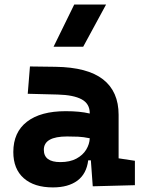

<svg xmlns="http://www.w3.org/2000/svg" viewBox="-20 -815 626 845"><path d="M388.2 4.9 379.9 -109.4H368.2Q360.8 -49.8 320.6 -20Q280.3 9.8 212.9 9.8Q130.4 9.8 84.5 -30.8Q38.6 -71.3 38.6 -146Q38.6 -232.9 98.6 -279.3Q158.7 -325.7 269 -325.7Q301.3 -325.7 326.4 -323.2Q351.6 -320.8 375 -315.4V-316.9Q375 -358.4 339.6 -377.7Q304.2 -397 234.4 -398.9L102.1 -402.3L111.8 -522.5L224.6 -521Q365.2 -519 433.6 -465.6Q502 -412.1 502 -309.6V-118.2L573.7 -107.4V0ZM375 -206.5Q346.7 -212.4 323.7 -213.4Q300.8 -214.4 275.4 -214.4Q172.9 -214.4 172.9 -155.8Q172.9 -101.6 245.6 -101.6Q287.6 -101.6 316.2 -116.9Q344.7 -132.3 359.4 -156.5Q374 -180.7 375 -206.5ZM215.8 -609.4 306.6 -794.9H446.8L346.2 -609.4Z"/></svg>

Font: Cascadia Mono
Style: Bold
Weight: 700
Monospace: yes
Designer: Aaron Bell
Foundry: Saja Typeworks
Version: Version 2404.023; ttfautohint (v1.8.4)